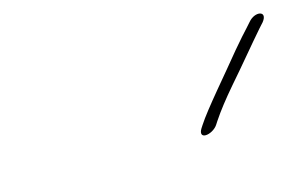

<svg xmlns="http://www.w3.org/2000/svg" viewBox="-42 -709 591 376"><g transform="rotate(-15 253.5 -520.5)"><path d="M362.8 -434 366.7 -440C378.6 -458 394.4 -478 413.3 -500C440.5 -531 470.7 -568 493.5 -594L502.5 -604C518.3 -624 492.8 -629 477.9 -611L469 -601C462.5 -594 451.6 -582 437.3 -565C406.6 -527 354 -467 336.7 -440L332.8 -434C327.3 -425 329.4 -419 337.4 -419C345.4 -419 357.3 -425 362.8 -434Z"/></g></svg>

Font: MewTooHand
Style: UltimateIta
Weight: 400
Designer: Mew Too, Robert Jablonski
Version: Version 0.77